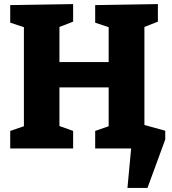

<svg xmlns="http://www.w3.org/2000/svg" viewBox="-20 -727 844 940"><path d="M687 -595V-115L789 -87V-44L702 193H604L622 0H446V-86L512 -109V-299H271V-110L338 -86V0H30V-86L97 -109V-594L30 -616V-702L338 -707V-621L271 -595V-423H512V-594L446 -616V-702L753 -707V-621Z"/></svg>

Font: Bitter Pro ExtraBold
Style: Regular
Weight: 800
Designer: Sol Matas, and Bitter project Authors
Foundry: Sol Matas
Version: Version 1.010